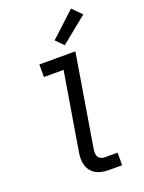

<svg xmlns="http://www.w3.org/2000/svg" viewBox="-179 -1065 858 1147"><g transform="rotate(-20 250.0 -492.0)"><path d="M310 0Q288 0 267 -3.5Q246 -7 228 -16.5Q210 -26 197 -42Q184 -58 178 -77Q172 -96 171.5 -118Q171 -140 175 -161L257 -655H132V-735H361L264 -148Q262 -135 262.5 -122.5Q263 -110 269 -100Q275 -90 286 -85Q297 -80 310 -80H391V0ZM314 -791 267 -839 424 -984 481 -926Z"/></g></svg>

Font: Iosevka SS04 Medium
Style: Italic
Weight: 500
Italic angle: -9°
Monospace: yes
Designer: Belleve Invis
Foundry: Belleve Invis
Version: Version 19.0.0; ttfautohint (v1.8.4)